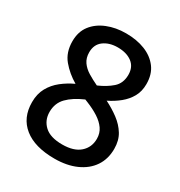

<svg xmlns="http://www.w3.org/2000/svg" viewBox="-173 -845 917 976"><g transform="rotate(30 286.0 -357.0)"><path d="M285 -724Q348 -724 397 -704.5Q446 -685 474.5 -647Q503 -609 503 -552Q503 -509 485 -477Q467 -445 437 -420.5Q407 -396 370 -378Q412 -357 447.5 -330.5Q483 -304 504.5 -269Q526 -234 526 -185Q526 -125 496.5 -81.5Q467 -38 413 -14Q359 10 287 10Q171 10 108 -40.5Q45 -91 45 -182Q45 -231 65 -267Q85 -303 118 -329Q151 -355 190 -373Q139 -403 103.5 -445.5Q68 -488 68 -553Q68 -609 97 -646.5Q126 -684 175.5 -704Q225 -724 285 -724ZM147 -184Q147 -135 181 -103.5Q215 -72 285 -72Q353 -72 388.5 -103.5Q424 -135 424 -185Q424 -218 406.5 -243Q389 -268 358.5 -287.5Q328 -307 288 -323L273 -329Q213 -303 180 -269Q147 -235 147 -184ZM284 -641Q235 -641 202.5 -617Q170 -593 170 -547Q170 -514 186 -491Q202 -468 229 -451.5Q256 -435 288 -420Q335 -440 367.5 -468.5Q400 -497 400 -547Q400 -593 368 -617Q336 -641 284 -641Z"/></g></svg>

Font: Noto Sans Tangsa Medium
Style: Regular
Weight: 500
Version: Version 1.504